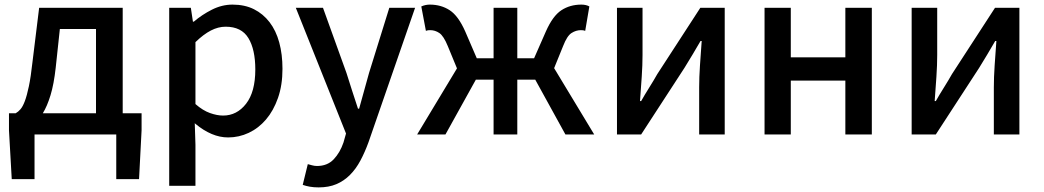

<svg xmlns="http://www.w3.org/2000/svg" viewBox="-20 -584 4534 834"><path d="M19 -92H48Q59 -98 69 -109.5Q79 -121 88 -145Q97 -169 105.5 -209.5Q114 -250 121 -314L150 -550H513V-92H595V-18L584 194H485V0H130V194H31L19 -18ZM222 -290Q214 -218 199.5 -170.5Q185 -123 166 -92H397V-458H240Z M809 -550 818 -490H822Q857 -520 900.5 -542Q944 -564 990 -564Q1043 -564 1083 -544Q1123 -524 1151 -487.5Q1179 -451 1193 -399.5Q1207 -348 1207 -285Q1207 -214 1187.5 -158.5Q1168 -103 1135.5 -65Q1103 -27 1060.5 -7Q1018 13 971 13Q935 13 899.5 -2Q864 -17 829 -46L826 -49L829 45V223H715V-550ZM829 -132Q861 -104 892 -93Q923 -82 949 -82Q1009 -82 1049 -133.5Q1089 -185 1089 -282Q1089 -369 1059 -418.5Q1029 -468 960 -468Q928 -468 896 -451.5Q864 -435 829 -401Z M1383 -550 1485 -267Q1497 -230 1509.5 -190Q1522 -150 1535 -112H1540L1583 -267L1671 -550H1783L1581 33Q1565 77 1545.5 113.5Q1526 150 1500 176Q1474 202 1441 216Q1408 230 1364 230Q1343 230 1326 227Q1309 224 1295 219L1317 129Q1325 131 1335.5 134Q1346 137 1357 137Q1402 137 1429.5 108Q1457 79 1472 35L1483 -4L1265 -550Z M1965 -287 1925 -384Q1907 -428 1888.5 -440.5Q1870 -453 1849 -453Q1843 -453 1839 -452.5Q1835 -452 1830 -450L1810 -556Q1828 -564 1847 -564Q1896 -564 1933.5 -539.5Q1971 -515 2001 -447L2051 -331H2124V-550H2227V-331H2300L2351 -447Q2381 -515 2418.5 -539.5Q2456 -564 2505 -564Q2526 -564 2540 -556L2522 -450Q2517 -452 2513 -452.5Q2509 -453 2503 -453Q2482 -453 2462.5 -440.5Q2443 -428 2426 -384L2387 -288L2561 0H2436L2305 -238H2227V0H2124V-238H2047L1915 0H1792Z M2771 -550V-345Q2771 -302 2767.5 -250Q2764 -198 2760 -145H2765Q2779 -170 2800 -203.5Q2821 -237 2835 -262L3022 -550H3128V0H3017V-205Q3017 -248 3020.5 -300Q3024 -352 3028 -406H3023Q3008 -380 2988 -346.5Q2968 -313 2953 -289L2765 0H2660V-550Z M3301 -550H3415V-335H3652V-550H3767V0H3652V-234H3415V0H3301Z M4051 -550V-345Q4051 -302 4047.5 -250Q4044 -198 4040 -145H4045Q4059 -170 4080 -203.5Q4101 -237 4115 -262L4302 -550H4408V0H4297V-205Q4297 -248 4300.5 -300Q4304 -352 4308 -406H4303Q4288 -380 4268 -346.5Q4248 -313 4233 -289L4045 0H3940V-550Z"/></svg>

Font: Kinto Sans Med
Style: Regular
Weight: 500
Designer: Authors: Ryoko NISHIZUKA  (kana & ideographs); Paul D. Hunt (Latin, Greek & Cyrillic); Wenlong ZHANG  (bopomofo); Sandol
Foundry: Adobe Systems Incorporated, ookami Inc.
Version: Version 0.001